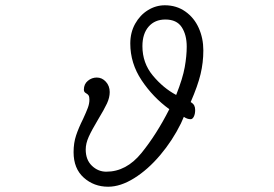

<svg xmlns="http://www.w3.org/2000/svg" viewBox="-20 -705 1040 728"><path d="M666 -237Q634 -172 587.5 -117Q541 -62 489 -29.5Q437 3 390 3Q336 3 297.5 -31.5Q259 -66 259 -128Q259 -163 268.5 -191.5Q278 -220 295 -254Q307 -280 313 -296Q319 -312 319 -327Q319 -338 316 -343Q313 -348 305.5 -352Q298 -356 298 -365Q298 -386 313 -398.5Q328 -411 347 -411Q367 -411 381.5 -395Q396 -379 396 -356Q396 -335 385.5 -312.5Q375 -290 352 -252Q328 -212 316.5 -186.5Q305 -161 305 -138Q305 -99 328.5 -76.5Q352 -54 383 -54Q459 -54 516.5 -125Q574 -196 622 -291Q560 -336 517 -400.5Q474 -465 474 -540Q474 -582 492.5 -615Q511 -648 541 -666.5Q571 -685 605 -685Q649 -685 682.5 -661.5Q716 -638 733.5 -599Q751 -560 751 -514Q751 -468 740.5 -424Q730 -380 703 -318Q713 -312 716.5 -305Q720 -298 720 -288Q720 -273 715 -263Q710 -253 703 -253Q690 -253 677 -262ZM688 -528Q688 -573 669 -602Q650 -631 607 -631Q567 -631 543.5 -604Q520 -577 520 -530Q520 -466 559.5 -418.5Q599 -371 648 -345Q673 -408 680.5 -450.5Q688 -493 688 -528Z"/></svg>

Font: Iansui
Style: Regular
Weight: 400
Designer: But Ko / Fontworks Inc.
Foundry: zi-hi.com / Fontworks Inc.
Version: Version 1.002